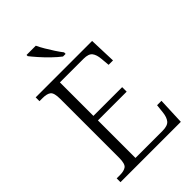

<svg xmlns="http://www.w3.org/2000/svg" viewBox="-269 -1037 1143 1143"><g transform="rotate(-45 303.0 -465.5)"><path d="M43 0V-32H70Q105 -32 122.5 -45Q140 -58 140 -109V-603Q140 -655 123 -668.5Q106 -682 70 -682H43V-714H518L524 -544H487L482 -599Q479 -636 464 -655.5Q449 -675 407 -675H208V-393H450V-355H208V-39H436Q479 -39 495 -58.5Q511 -78 515 -115L521 -170H558L551 0ZM330 -771Q306 -789 276.5 -817.5Q247 -846 221.5 -875Q196 -904 183 -921V-931H261Q271 -909 287 -882Q303 -855 320 -829Q337 -803 352 -784V-771Z"/></g></svg>

Font: Noto Serif Myanmar Light
Style: Regular
Weight: 300
Designer: Ben Mitchell and the Monotype Design Team
Foundry: Monotype Imaging Inc.
Version: Version 2.106; ttfautohint (v1.8.4.7-5d5b)